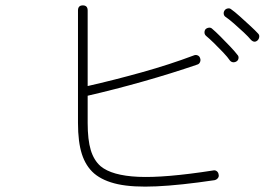

<svg xmlns="http://www.w3.org/2000/svg" viewBox="-20 -736 1040 714"><path d="M778 -66Q650 -47 562 -43Q474 -39 418.5 -51Q363 -63 330 -91Q299 -118 284.5 -163Q270 -208 270 -279V-697Q270 -716 288 -716Q306 -716 306 -697V-416Q403 -438 507 -467Q611 -496 701 -530Q708 -533 715 -530Q722 -527 724 -520Q727 -513 724 -505.5Q721 -498 714 -496Q618 -463 512 -433Q406 -403 306 -380V-279Q306 -216 317.5 -178Q329 -140 354 -118Q396 -83 494 -78.5Q592 -74 772 -102Q780 -104 786 -99.5Q792 -95 793 -87Q795 -80 790.5 -74Q786 -68 778 -66ZM860 -508Q854 -504 847 -504.5Q840 -505 835 -511Q827 -523 810 -541Q793 -559 775.5 -576Q758 -593 747 -602Q741 -607 740.5 -614Q740 -621 744 -627Q749 -632 756.5 -633Q764 -634 769 -629Q781 -619 799.5 -600.5Q818 -582 836 -563Q854 -544 863 -532Q868 -527 867 -519.5Q866 -512 860 -508ZM938 -586Q926 -575 913 -588Q904 -599 886.5 -615.5Q869 -632 850 -648.5Q831 -665 819 -673Q813 -677 812 -684Q811 -691 815 -697Q819 -703 826.5 -704.5Q834 -706 839 -702Q852 -693 871.5 -675.5Q891 -658 910.5 -640Q930 -622 940 -611Q945 -606 944 -598.5Q943 -591 938 -586Z"/></svg>

Font: Zen Maru Gothic Light
Style: Regular
Weight: 300
Designer: Yoshimichi Ohira
Foundry: Positype
Version: Version 1.001